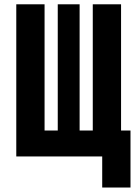

<svg xmlns="http://www.w3.org/2000/svg" viewBox="-20 -713 626 875"><path d="M54.2 0V-693.4H183.1V-118.2H243.2V-693.4H342.8V-118.2H402.8V-693.4H531.7V-118.2H574.7V141.6H445.8V0Z"/></svg>

Font: Caskaydia Cove
Style: Bold
Weight: 700
Monospace: yes
Designer: Aaron Bell
Foundry: Saja Typeworks
Version: Version 4.300; ttfautohint (v1.8.3)